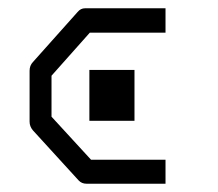

<svg xmlns="http://www.w3.org/2000/svg" viewBox="-20 -495 526 464"><path d="M380 -475V-416H197L104.5 -312V-213L200 -109H380V-51H189Q177.5 -51 170 -59L59.5 -180Q51.5 -189.5 51.5 -201V-324Q51.5 -336.5 59.5 -345L167.5 -466Q175 -475 185.5 -475ZM196 -326H305V-203H196Z"/></svg>

Font: 3270 Nerd Font Mono SemCond
Style: Regular
Weight: 400
Monospace: yes
Version: Version 3.0.1;Nerd Fonts 3.1.1